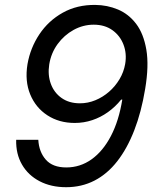

<svg xmlns="http://www.w3.org/2000/svg" viewBox="-20 -758 651 788"><path d="M251.5 10.3Q189.5 10.3 142.6 -14.2Q95.7 -38.6 70.3 -82.5Q44.9 -126.5 46.4 -184.1H137.2Q140.1 -134.3 168.2 -102.5Q196.3 -70.8 252 -70.8Q309.1 -70.8 356 -104.2Q402.8 -137.7 435.3 -200Q467.8 -262.2 481.9 -349.1H477.1Q453.1 -319.3 423.1 -297.9Q393.1 -276.4 358.6 -264.9Q324.2 -253.4 286.6 -253.4Q222.7 -253.4 174.6 -284.7Q126.5 -315.9 104 -370.6Q81.5 -425.3 92.8 -494.6Q104.5 -561.5 141.6 -617.2Q178.7 -672.9 237.5 -705.8Q296.4 -738.8 371.6 -737.8Q420.4 -737.3 464.1 -719Q507.8 -700.7 538.6 -660.4Q569.3 -620.1 580.6 -554.2Q591.8 -488.3 575.7 -392.6Q560.1 -297.9 531 -223.1Q502 -148.4 461.2 -96.2Q420.4 -43.9 367.7 -16.8Q314.9 10.3 251.5 10.3ZM308.1 -334Q340.8 -334 371.6 -346.7Q402.3 -359.4 427.7 -381.6Q453.1 -403.8 470.5 -432.9Q487.8 -461.9 493.7 -495.1Q501 -538.1 486.8 -575Q472.7 -611.8 441.2 -634.3Q409.7 -656.7 364.7 -656.7Q321.3 -656.7 282.2 -635.3Q243.2 -613.8 216.3 -576.9Q189.5 -540 182.1 -493.7Q175.3 -450.2 188.7 -413.8Q202.1 -377.4 232.9 -355.7Q263.7 -334 308.1 -334Z"/></svg>

Font: Inter 18pt
Style: Italic
Weight: 400
Italic angle: -9.3988°
Designer: Rasmus Andersson
Foundry: rsms
Version: Version 4.001;git-66647c0bb